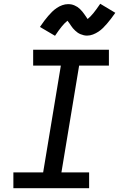

<svg xmlns="http://www.w3.org/2000/svg" viewBox="-20 -999 640 1019"><path d="M51 0V-84H209L303 -651H156V-735H558V-651H400L306 -84H453V0ZM272 -809 192 -856Q204 -874 215 -888.5Q226 -903 236 -914.5Q246 -926 256.5 -936.5Q267 -947 281 -956.5Q295 -966 310.5 -971.5Q326 -977 341 -977Q351 -977 359 -975.5Q367 -974 376 -970Q385 -966 391 -962Q397 -958 404.5 -951Q412 -944 417 -937.5Q422 -931 426.5 -925Q431 -919 436 -911.5Q441 -904 445 -898Q460 -910 475.5 -929Q491 -948 512 -979L592 -931Q580 -914 569 -899.5Q558 -885 547.5 -873Q537 -861 526.5 -850.5Q516 -840 502.5 -831Q489 -822 473.5 -816Q458 -810 442 -810Q433 -810 424.5 -812Q416 -814 407.5 -817.5Q399 -821 392.5 -825.5Q386 -830 379 -836.5Q372 -843 366.5 -849.5Q361 -856 357 -862.5Q353 -869 347.5 -876.5Q342 -884 338 -889Q323 -877 307.5 -858Q292 -839 272 -809Z"/></svg>

Font: Iosevka Curly MdExObl
Style: Regular
Weight: 500
Width: 7
Italic angle: -9°
Monospace: yes
Designer: Belleve Invis
Foundry: Belleve Invis
Version: Version 11.1.0; ttfautohint (v1.8.3)